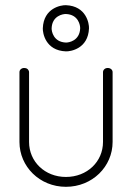

<svg xmlns="http://www.w3.org/2000/svg" viewBox="-20 -720 506 740"><path d="M234 -700C216.2 -700.7 148 -690 145 -611C144.3 -593.2 155 -525 234 -522C251.8 -521.4 320 -532 323 -611C323.7 -628.8 313 -697 234 -700ZM179 -611C180.8 -659.5 223 -666.4 234 -666C282.5 -664.2 289.4 -622 289 -611C287.2 -562.6 245 -555.6 234 -556C185.5 -557.9 178.6 -600 179 -611ZM73 -458C63 -458 55 -451 55 -442V-173C55 -78 133 0 234 0C336 0 414 -78 414 -173V-442C414 -451 406 -458 395 -458C385 -458 377 -451 377 -442V-173C377 -97 316 -38 234 -38C153 -38 92 -97 92 -173V-442C92 -446 90 -450 86 -454C82 -457 78 -458 73 -458Z"/></svg>

Font: LetsTrace
Style: basic
Weight: 500
Version: Version 002.000